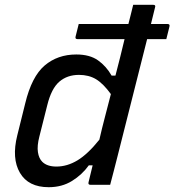

<svg xmlns="http://www.w3.org/2000/svg" viewBox="-20 -770 727 800"><path d="M298 -543Q354 -543 388.5 -518.5Q423 -494 445 -455H461Q471 -493 480.5 -531Q490 -569 499 -607H303Q292 -607 295 -618Q299 -632 301.5 -644Q304 -656 308 -670H515Q520 -689 525 -709.5Q530 -730 535 -750H618Q630 -750 626 -739Q618 -706 609 -670H678Q689 -670 686 -659Q682 -645 679.5 -633Q677 -621 673 -607H593Q562 -485 531.5 -363.5Q501 -242 470 -120Q461 -86 453.5 -55.5Q446 -25 439 0H357Q346 0 349 -11Q357 -45 366 -81H350Q322 -42 280 -16Q238 10 183 10Q98 10 63 -50Q28 -110 52 -206L85 -339Q112 -451 166 -497Q220 -543 298 -543ZM156 -96Q176 -76 215 -76Q260 -76 303 -102Q346 -128 394 -188Q405 -236 417.5 -283.5Q430 -331 442 -378Q410 -422 380 -440Q350 -458 309 -458Q260 -458 227 -429.5Q194 -401 177 -332L144 -201Q134 -162 138 -136Q142 -110 156 -96Z"/></svg>

Font: Recursive Sn Lnr St
Style: Italic
Weight: 400
Italic angle: -15°
Version: Version 1.079;hotconv 1.0.112;makeotfexe 2.5.65598; ttfautoh